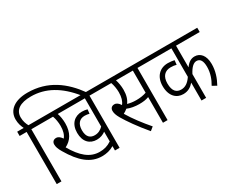

<svg xmlns="http://www.w3.org/2000/svg" viewBox="-121 -1359 2228 1833"><g transform="rotate(-30 992.5 -442.0)"><path d="M77 -575V0H129V-575H219V-622H124C110 -648 97 -681 97 -723C97 -805 162 -848 281 -848C441 -848 580 -769 704 -615H763C647 -777 494 -896 270 -896C129 -896 45 -833 45 -731C45 -686 58 -651 72 -622H0V-575Z M770 -575H861V-622H206V-575H368C380 -544 387 -501 387 -463C387 -410 375 -370 352 -343C334 -370 315 -385 291 -385C261 -385 245 -365 245 -339C245 -315 253 -288 277 -248C368 -92 463 -13 587 -13C634 -13 678 -23 719 -48V0H770ZM626 -222C578 -222 542 -249 542 -324C542 -394 576 -432 633 -432C652 -432 669 -429 684 -425L689 -471C674 -476 651 -479 630 -479C549 -479 490 -425 490 -326C490 -227 545 -175 622 -175C662 -175 694 -188 719 -207V-100C675 -71 637 -61 587 -61C481 -61 400 -132 326 -261C396 -296 438 -359 438 -462C438 -502 431 -546 420 -575H719V-264C696 -240 666 -222 626 -222Z M1299 -575H1390V-622H848V-575H1010C1021 -545 1029 -502 1029 -463C1029 -410 1017 -370 994 -342C976 -370 957 -385 933 -385C903 -385 887 -365 887 -339C887 -315 894 -290 916 -252C952 -190 1020 -92 1108 12L1146 -19C1081 -94 1013 -183 967 -261C983 -269 998 -279 1012 -291C1048 -275 1098 -267 1142 -267C1184 -267 1216 -271 1248 -283V0H1299ZM1136 -314C1100 -314 1068 -319 1041 -327C1066 -359 1080 -402 1080 -462C1080 -502 1072 -546 1062 -575H1248V-331C1212 -319 1178 -314 1136 -314Z M1985 -575V-622H1377V-575H1673V-261C1638 -209 1602 -187 1559 -187C1508 -187 1472 -217 1472 -304C1472 -381 1511 -422 1576 -422C1599 -422 1621 -419 1638 -414L1643 -462C1625 -466 1599 -470 1572 -470C1481 -470 1420 -407 1420 -304C1420 -192 1481 -139 1555 -139C1608 -139 1644 -163 1673 -197V0H1724V-262C1756 -324 1788 -351 1819 -351C1860 -351 1880 -317 1880 -252C1880 -185 1858 -125 1827 -73L1874 -47C1909 -110 1932 -178 1932 -253C1932 -350 1885 -398 1825 -398C1785 -398 1754 -378 1724 -336V-575Z"/></g></svg>

Font: Noto Sans Condensed Light
Style: Italic
Weight: 300
Width: 3
Italic angle: -12°
Designer: Monotype Design Team
Foundry: Monotype Imaging Inc.
Version: Version 2.013